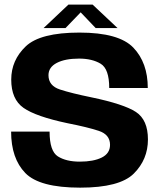

<svg xmlns="http://www.w3.org/2000/svg" viewBox="-20 -825 718 848"><path d="M334 3.8Q508.8 3.8 571.1 -58.5Q633.4 -120.7 633.4 -209.2Q633.4 -295.6 580.3 -330.5Q527.3 -365.3 382.9 -395.3Q296.2 -413 245.1 -429.6Q194.1 -446.2 194.1 -492.9Q194.1 -527.9 230.7 -547.1Q267.4 -566.2 329.1 -566.2Q386.9 -566.2 424.6 -543.5Q462.4 -520.7 462.4 -436.4H632.7Q632.7 -547.9 569 -614.5Q505.3 -681.1 331 -681.1Q157.4 -681.1 93.5 -620Q29.6 -558.9 29.6 -473.5Q29.6 -386.6 84 -348.5Q138.3 -310.4 277.8 -280.9Q366.1 -263.6 416.1 -247.1Q466 -230.6 466 -185.4Q466 -147.4 429.4 -129.2Q392.8 -111.1 332.5 -111.1Q272.3 -111.1 235.7 -134.2Q199 -157.3 199 -243.8H29.1Q29.1 -125.5 91.7 -60.9Q154.3 3.8 334 3.8ZM172.4 -701H269.3L336.3 -770.5L402.5 -701H499.2L389.1 -804.6H282.1Z"/></svg>

Font: Anybody Thin
Style: Regular
Weight: 100
Designer: Tyler Finck
Foundry: Etcetera Type Company
Version: Version 1.114;gftools[0.9.25]